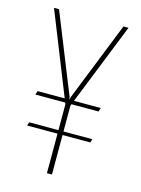

<svg xmlns="http://www.w3.org/2000/svg" viewBox="-99 -678 541 737"><g transform="rotate(15 171.5 -310.0)"><path d="M161 0V-274L23 -620H43L169 -306L171 -296H172L174 -306L299 -620H319L181 -274V0ZM40 -157 45 -171H296L291 -157ZM40 -280 45 -295H296L291 -280Z"/></g></svg>

Font: Smooch Sans Thin Thin
Style: Regular
Weight: 250
Version: Version 1.010